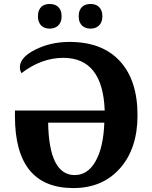

<svg xmlns="http://www.w3.org/2000/svg" viewBox="-20 -935 767 966"><path d="M87.9 -566.9Q80.1 -580.6 80.1 -597.2Q80.1 -646.5 157.7 -685.3Q235.4 -724.1 329.1 -724.1Q494.6 -724.1 583.3 -627.4Q671.9 -530.8 671.9 -355Q671.9 -188 584 -88.4Q496.1 11.2 349.1 11.2Q55.2 11.2 55.2 -350.1V-378.9H506.8Q497.1 -644 298.8 -644Q188.5 -644 87.9 -566.9ZM504.9 -317.9H222.2Q226.6 -54.2 356 -54.2Q421.9 -54.2 461.2 -124.3Q500.5 -194.3 504.9 -317.9ZM170.9 -853Q170.9 -870.1 175.8 -882.1Q180.7 -894 188.7 -901.4Q196.8 -908.7 207.5 -911.9Q218.3 -915 230 -915Q241.7 -915 252.4 -911.9Q263.2 -908.7 271.5 -901.4Q279.8 -894 284.9 -882.1Q290 -870.1 290 -853Q290 -836.4 284.9 -824.5Q279.8 -812.5 271.5 -805.2Q263.2 -797.9 252.4 -794.4Q241.7 -791 230 -791Q218.3 -791 207.5 -794.4Q196.8 -797.9 188.7 -805.2Q180.7 -812.5 175.8 -824.5Q170.9 -836.4 170.9 -853ZM376 -853Q376 -870.1 380.9 -882.1Q385.7 -894 394 -901.4Q402.3 -908.7 413.1 -911.9Q423.8 -915 436 -915Q447.3 -915 457.8 -911.9Q468.3 -908.7 476.6 -901.4Q484.9 -894 490 -882.1Q495.1 -870.1 495.1 -853Q495.1 -836.4 490 -824.5Q484.9 -812.5 476.6 -805.2Q468.3 -797.9 457.8 -794.4Q447.3 -791 436 -791Q423.8 -791 413.1 -794.4Q402.3 -797.9 394 -805.2Q385.7 -812.5 380.9 -824.5Q376 -836.4 376 -853Z"/></svg>

Font: Droids
Style: b
Weight: 700
Foundry: Ascender Corporation
Version: Version 1.00 build 113